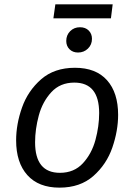

<svg xmlns="http://www.w3.org/2000/svg" viewBox="-20 -849 616 881"><path d="M54 -205Q54 -279 81 -355.5Q108 -432 168.5 -485Q229 -538 324 -538Q420 -538 471 -481Q522 -424 522 -322Q522 -249 495.5 -172Q469 -95 408.5 -41.5Q348 12 253 12Q157 12 105.5 -45.5Q54 -103 54 -205ZM435 -330Q435 -470 321 -470Q256 -470 215.5 -426Q175 -382 158 -319Q141 -256 141 -196Q141 -56 255 -56Q320 -56 360.5 -100Q401 -144 418 -207Q435 -270 435 -330ZM284 -661Q284 -688 302 -706Q320 -724 347 -724Q372 -724 387 -709Q402 -694 402 -671Q402 -644 383.5 -626Q365 -608 338 -608Q314 -608 299 -623Q284 -638 284 -661ZM225 -765 234 -829H497L489 -765Z"/></svg>

Font: FiraGO Book
Style: Italic
Weight: 350
Italic angle: -8°
Designer: bBox Type GmbH
Foundry: bBox Type GmbH
Version: Version 1.001